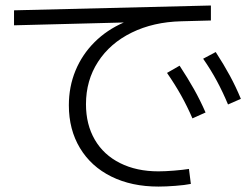

<svg xmlns="http://www.w3.org/2000/svg" viewBox="-20 -691 904 701"><path d="M231.4 -306.6Q231.4 -374.5 255.6 -433.1Q279.8 -491.7 325 -536.9Q370.1 -582 432.1 -608.9L31.2 -598.6V-653.3L750 -670.9V-616.2L641.6 -613.3Q540 -610.8 460.9 -572Q381.8 -533.2 337.9 -465.3Q293.9 -397.5 293.9 -310.5Q293.9 -236.3 326.2 -180.9Q358.4 -125.5 418.5 -95.5Q478.5 -65.4 558.6 -65.4Q582.5 -65.4 615.7 -68.1Q648.9 -70.8 669.9 -74.2L676.8 -19.5Q654.8 -15.1 620.4 -12.5Q585.9 -9.8 558.6 -9.8Q460.4 -9.8 386.5 -46.4Q312.5 -83 272 -150.4Q231.4 -217.8 231.4 -306.6ZM589.8 -424.8 635.7 -451.2Q665.5 -405.8 688.2 -365.5Q710.9 -325.2 730.5 -280.3L682.6 -258.8Q663.6 -302.7 641.4 -342.5Q619.1 -382.3 589.8 -424.8ZM721.7 -476.6 767.6 -501Q797.4 -455.1 819.3 -414.6Q841.3 -374 859.4 -330.1L812.5 -309.6Q793.5 -355 772 -395Q750.5 -435.1 721.7 -476.6Z"/></svg>

Font: Pretendard GOV Light
Style: Regular
Weight: 300
Designer: Base glyphs from Inter by Rasmus Andersson; Hangeul glyphs from Noto Sans CJK(Source Han Sans) by Jang Soo-young and Kan
Foundry: Kil Hyung-jin
Version: Version 1.309